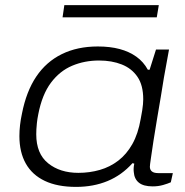

<svg xmlns="http://www.w3.org/2000/svg" viewBox="-20 -720 725 752"><path d="M278 12Q205 12 155.5 -11.5Q106 -35 81 -79.5Q56 -124 56 -187Q56 -208 58.5 -230Q61 -252 66 -275Q83 -362 122 -420Q161 -478 222 -508Q283 -538 363 -538Q411 -538 448.5 -528Q486 -518 514 -498Q542 -478 559 -447H566L591 -526H642L622 -416Q617 -385 610 -342Q603 -299 595 -253.5Q587 -208 581 -167.5Q575 -127 571 -100Q567 -73 567 -67Q567 -55 575 -48.5Q583 -42 600 -42H657L649 -6Q638 -1 619 4.5Q600 10 578 10Q542 10 524 -4.5Q506 -19 504 -46Q503 -53 503.5 -62Q504 -71 506 -79L499 -81Q457 -34 401.5 -11Q346 12 278 12ZM287 -43Q331 -43 371 -54.5Q411 -66 443.5 -91Q476 -116 498.5 -156Q521 -196 531 -254Q535 -274 537 -287.5Q539 -301 540 -311.5Q541 -322 541 -331Q541 -386 518.5 -419Q496 -452 457 -467.5Q418 -483 368 -483Q311 -483 262.5 -462.5Q214 -442 179.5 -396Q145 -350 130 -273Q126 -253 124.5 -238Q123 -223 122.5 -213.5Q122 -204 122 -194Q122 -118 168.5 -80.5Q215 -43 287 -43ZM225 -652 232 -700H602L594 -652Z"/></svg>

Font: Archivo Expanded ExtraLight
Style: Italic
Weight: 250
Width: 7
Italic angle: -10°
Designer: Hector Gatti
Foundry: Omnibus-Type
Version: Version 2.001